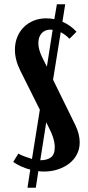

<svg xmlns="http://www.w3.org/2000/svg" viewBox="-20 -795 415 901"><path d="M122 1Q79 -10 42 -35L66 -74Q81 -66 97.5 -60Q114 -54 130 -49L167 -280L76 -462Q50 -514 50 -561Q50 -594 61 -621Q72 -648 91.5 -667.5Q111 -687 138 -698Q165 -709 197 -709Q207 -709 216.5 -708Q226 -707 235 -705L247 -775H286L273 -693Q312 -676 339 -646L306 -613Q289 -631 265 -644L229 -421L333 -209Q354 -166 354 -127Q354 -97 341.5 -72Q329 -47 306.5 -29Q284 -11 253 -0.5Q222 10 186 10Q179 10 173 9.5Q167 9 160 8L148 86H109ZM227 -655Q224 -656 217 -656Q191 -656 175.5 -639Q160 -622 160 -592Q160 -564 177 -528L200 -482ZM237 -105Q237 -125 229 -150Q221 -175 201 -213L197 -221L169 -43Q201 -43 219 -56.5Q237 -70 237 -105Z"/></svg>

Font: Moniqa ExtBd Paragraph
Style: Regular
Weight: 800
Designer: Rajesh Rajput
Foundry: Rajesh Rajput
Version: Version 1.000